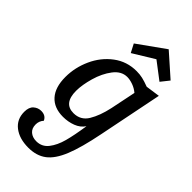

<svg xmlns="http://www.w3.org/2000/svg" viewBox="-290 -808 1073 1073"><g transform="rotate(45 247.0 -271.0)"><path d="M183 201Q112 201 68.5 167.5Q25 134 25 75Q25 38 44.5 21Q64 4 89 4Q125 4 138 33Q120 53 120 80Q120 111 139.5 127.5Q159 144 189 144Q233 144 260 109.5Q287 75 301.5 21.5Q316 -32 328 -114Q309 -85 273.5 -71.5Q238 -58 198 -58Q127 -58 88.5 -101Q50 -144 50 -225Q50 -300 82 -370.5Q114 -441 173 -485.5Q232 -530 309 -530Q334 -530 356 -525Q378 -520 410 -508L494 -520L418 -142Q392 -11 362 63Q332 137 289.5 169Q247 201 183 201ZM295 -470Q249 -470 215.5 -426Q182 -382 164.5 -320.5Q147 -259 147 -213Q147 -114 225 -114Q281 -114 310 -162Q339 -210 355 -284L386 -435Q366 -452 341 -461Q316 -470 295 -470ZM214 -578 188 -628 349 -743 480 -627 441 -578 340 -655Z"/></g></svg>

Font: Sansita Light Italic
Style: Regular
Weight: 300
Italic angle: -11°
Designer: Pablo Cosgaya
Foundry: Omnibus-Type
Version: Version 1.006